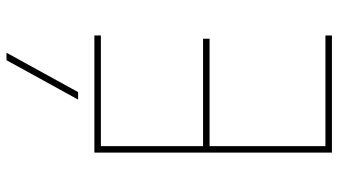

<svg xmlns="http://www.w3.org/2000/svg" viewBox="-245 -795 1040 590"><g transform="rotate(-90 275.0 -500.0)"><path d="M101 0V-730H461V-710H121V-396H451V-376H121V-20H461V0ZM287 -780H264L385 -1000H408Z"/></g></svg>

Font: M PLUS Code Latin SemiExpanded Thin
Style: Regular
Weight: 250
Width: 6
Designer: Coji Morishita
Foundry: UNDERFOREST DESIGN
Version: Version 1.002; ttfautohint (v1.8.3)